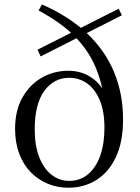

<svg xmlns="http://www.w3.org/2000/svg" viewBox="-20 -837 634 871"><path d="M289.2 14.6Q240.6 14.6 196.9 -3.4Q153.3 -21.4 119.8 -55.4Q86.3 -89.4 67.4 -139.5Q48.4 -189.5 48.4 -252.6Q48.4 -335.7 81.7 -394.5Q114.9 -453.4 169.7 -484.7Q224.5 -516 289.8 -516Q354.7 -516 402.9 -479.4Q451.1 -442.8 473.9 -374.3L455.2 -368.4Q444.2 -461 411.9 -535.9Q379.6 -610.9 317.9 -673.1Q256.3 -735.3 155.1 -789.4L170.5 -816.7Q290 -764.6 372.2 -688.1Q454.4 -611.6 496.3 -512.7Q538.2 -413.9 538.2 -294.6Q538.2 -194.1 506.1 -125.1Q474 -56.2 417.8 -20.8Q361.6 14.6 289.2 14.6ZM294.3 -16.4Q343.6 -16.4 379.6 -46.6Q415.5 -76.8 434.7 -130.9Q453.8 -185.1 453.8 -256.6Q453.8 -333 432.3 -383.3Q410.8 -433.5 374.8 -458.8Q338.9 -484.1 294.3 -484.1Q224.6 -484.1 181 -424.6Q137.5 -365.1 137.5 -249.8Q137.5 -177.3 157.6 -125.1Q177.7 -72.8 213.3 -44.6Q248.8 -16.4 294.3 -16.4ZM164.4 -581.1 150.3 -611.6 518.6 -797.4 532.7 -767.6Z"/></svg>

Font: Noto Serif TC
Style: Regular
Weight: 200
Designer: Ryoko NISHIZUKA 西塚涼子 (kana & ideographs); Frank Grießhammer (Latin, Greek & Cyrillic); Wenlong ZHANG 张文龙 (bopomofo); San
Foundry: Adobe
Version: Version 2.001;hotconv 1.1.0;makeotfexe 2.6.0